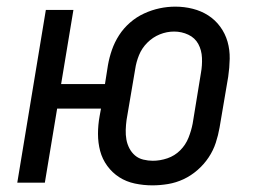

<svg xmlns="http://www.w3.org/2000/svg" viewBox="-20 -550 790 578"><path d="M439 8Q412 8 386 2.5Q360 -3 339 -16.5Q318 -30 303 -50.5Q288 -71 281.5 -95.5Q275 -120 275 -147Q275 -174 280 -201L284 -223H152L115 0H32L118 -520H201L164 -297H296L305 -354Q309 -377 317 -400Q325 -423 338.5 -444Q352 -465 371.5 -482Q391 -499 414 -509.5Q437 -520 460.5 -525Q484 -530 508 -530Q535 -530 560.5 -523.5Q586 -517 607 -503.5Q628 -490 643 -469.5Q658 -449 665 -424.5Q672 -400 671.5 -373Q671 -346 667 -319L641 -166Q637 -143 629.5 -120Q622 -97 608 -76Q594 -55 574.5 -38Q555 -21 532.5 -10.5Q510 0 486 4Q462 8 439 8ZM440 -66Q462 -66 484 -73.5Q506 -81 522.5 -97.5Q539 -114 547.5 -135.5Q556 -157 560 -178L585 -331Q589 -353 588 -376Q587 -399 577 -417.5Q567 -436 547 -445.5Q527 -455 504 -455Q482 -455 461 -446.5Q440 -438 423.5 -421.5Q407 -405 398.5 -384Q390 -363 387 -342L361 -189Q359 -174 358.5 -159Q358 -144 360.5 -130Q363 -116 369.5 -103.5Q376 -91 386.5 -82Q397 -73 411.5 -69.5Q426 -66 440 -66Z"/></svg>

Font: Zed Sans Extended
Style: Italic
Weight: 400
Width: 7
Italic angle: -9°
Designer: Belleve Invis
Foundry: Belleve Invis
Version: Version 1.0.0; ttfautohint (v1.8.4)